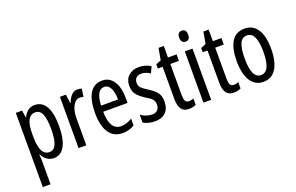

<svg xmlns="http://www.w3.org/2000/svg" viewBox="-112 -1194 2909 1890"><g transform="rotate(-20 1342.5 -249.5)"><path d="M263 -547Q340 -547 380.5 -477.5Q421 -408 421 -269Q421 -136 381.5 -63Q342 10 268 10Q229 10 197 -11.5Q165 -33 146 -72H142Q144 -51 145 -33Q146 -15 146 0V240H65V-537H131L141 -464H146Q168 -508 197.5 -527.5Q227 -547 263 -547ZM245 -477Q195 -477 170.5 -430.5Q146 -384 146 -285V-265Q146 -159 170.5 -110Q195 -61 246 -61Q293 -61 315.5 -111.5Q338 -162 338 -268Q338 -372 316.5 -424.5Q295 -477 245 -477Z M711 -547Q735 -547 757 -540L745 -456Q728 -463 705 -463Q677 -463 654.5 -439Q632 -415 620 -374Q608 -333 608 -280V0H527V-537H590L601 -445H606Q623 -492 649.5 -519.5Q676 -547 711 -547Z M969 -546Q1024 -546 1060 -514.5Q1096 -483 1114 -429.5Q1132 -376 1132 -309V-253H877Q880 -59 996 -59Q1025 -59 1053.5 -68Q1082 -77 1112 -96V-24Q1056 10 987 10Q919 10 877 -26.5Q835 -63 816 -125Q797 -187 797 -265Q797 -402 840.5 -474Q884 -546 969 -546ZM969 -480Q928 -480 905 -440Q882 -400 878 -317H1056Q1056 -361 1047 -398Q1038 -435 1018.5 -457.5Q999 -480 969 -480Z M1479 -144Q1479 -70 1439 -30Q1399 10 1327 10Q1290 10 1259 1.5Q1228 -7 1205 -20V-104Q1227 -86 1259 -74.5Q1291 -63 1324 -63Q1359 -63 1379 -83.5Q1399 -104 1399 -141Q1399 -173 1380.5 -195Q1362 -217 1317 -242Q1267 -273 1236 -308.5Q1205 -344 1205 -406Q1205 -470 1246.5 -508.5Q1288 -547 1355 -547Q1422 -547 1478 -512L1448 -447Q1427 -461 1404 -469.5Q1381 -478 1356 -478Q1322 -478 1302.5 -459Q1283 -440 1283 -408Q1283 -376 1302 -356Q1321 -336 1368 -307Q1418 -276 1448.5 -241Q1479 -206 1479 -144Z M1708 -62Q1720 -62 1732 -65Q1744 -68 1756 -72V-6Q1740 1 1722 5.5Q1704 10 1681 10Q1628 10 1603 -25.5Q1578 -61 1578 -133V-469H1528V-513L1582 -535L1604 -658H1659V-537H1749V-469H1659V-143Q1659 -103 1669 -82.5Q1679 -62 1708 -62Z M1877 -739Q1923 -739 1923 -681Q1923 -624 1877 -624Q1855 -624 1842 -639Q1829 -654 1829 -681Q1829 -739 1877 -739ZM1916 -537V0H1835V-537Z M2178 -62Q2190 -62 2202 -65Q2214 -68 2226 -72V-6Q2210 1 2192 5.5Q2174 10 2151 10Q2098 10 2073 -25.5Q2048 -61 2048 -133V-469H1998V-513L2052 -535L2074 -658H2129V-537H2219V-469H2129V-143Q2129 -103 2139 -82.5Q2149 -62 2178 -62Z M2643 -269Q2643 -186 2623.5 -123Q2604 -60 2564 -25Q2524 10 2461 10Q2402 10 2362 -25Q2322 -60 2302 -122.5Q2282 -185 2282 -269Q2282 -402 2326 -474.5Q2370 -547 2463 -547Q2549 -547 2596 -476.5Q2643 -406 2643 -269ZM2365 -269Q2365 -166 2388.5 -113.5Q2412 -61 2463 -61Q2561 -61 2561 -269Q2561 -476 2463 -476Q2411 -476 2388 -424.5Q2365 -373 2365 -269Z"/></g></svg>

Font: Noto Sans Sinhala UI ExtraCondensed
Style: Regular
Weight: 400
Width: 2
Designer: Jelle Bosma - Monotype Design Team
Foundry: Monotype Imaging Inc.
Version: Version 2.006; ttfautohint (v1.8.4.7-5d5b)